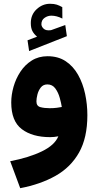

<svg xmlns="http://www.w3.org/2000/svg" viewBox="-20 -714 514 1001"><path d="M173.3 -522.9Q156.7 -536.6 148.7 -552.5Q140.6 -568.4 140.6 -593.8Q140.6 -637.7 171.1 -666Q201.7 -694.3 240.7 -694.3Q262.2 -694.3 276.1 -689.7Q290 -685.1 304.7 -676.8L305.2 -617.2Q275.4 -632.3 247.6 -632.3Q228.5 -632.3 212.2 -620.8Q195.8 -609.4 195.8 -587.4Q196.3 -574.7 208 -564Q219.7 -553.2 245.1 -556.6Q245.6 -556.6 248.5 -557.6L320.3 -583.5L328.6 -525.4L131.8 -447.8L123.5 -503.9ZM435.5 -113.3Q435.5 4.4 392.1 81.3Q348.6 158.2 269.8 202.6Q190.9 247.1 85.4 267.1L33.2 126.5Q130.4 107.9 197.8 75.4Q265.1 43 284.2 -3.4Q261.7 1 241.7 1Q148.4 1 93.5 -40.8Q38.6 -82.5 38.6 -179.7Q38.6 -219.2 50.5 -261.5Q62.5 -303.7 86.2 -339.8Q109.9 -376 145.5 -398.4Q181.2 -420.9 228 -420.9Q283.7 -420.9 323 -394.5Q362.3 -368.2 387.2 -323.7Q412.1 -279.3 423.8 -224.6Q435.5 -169.9 435.5 -113.3ZM238.8 -149.9Q259.8 -149.9 276.4 -152.1Q293 -154.3 302.2 -156.2Q299.3 -175.3 291.7 -203.1Q284.2 -231 268.8 -252.4Q253.4 -273.9 227.1 -273.9Q205.1 -273.9 192.6 -257.8Q180.2 -241.7 175 -220.9Q169.9 -200.2 169.9 -185.5Q169.9 -161.1 190.4 -155.5Q210.9 -149.9 238.8 -149.9Z"/></svg>

Font: Vazirmatn RD Black
Style: Regular
Weight: 900
Designer: Saber Rastikerdar
Foundry: Saber Rastikerdar
Version: Version 32.102